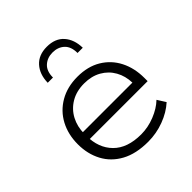

<svg xmlns="http://www.w3.org/2000/svg" viewBox="-168 -704 829 829"><g transform="rotate(-45 246.0 -290.0)"><path d="M266 10Q192 10 142.5 -17Q93 -44 68 -91Q43 -138 43 -197Q43 -257 68 -304Q93 -351 139.5 -378Q186 -405 248 -405Q311 -405 356 -378Q401 -351 425 -304Q449 -257 449 -197V-177H77V-219H398Q397 -260 378.5 -293Q360 -326 326.5 -345Q293 -364 248 -364Q201 -364 166.5 -343.5Q132 -323 113.5 -288Q95 -253 95 -210V-197Q95 -123 139 -78.5Q183 -34 267 -34Q309 -34 350.5 -50.5Q392 -67 419 -93L443 -55Q410 -25 363 -7.5Q316 10 266 10ZM139 -477Q140 -528 168 -559Q196 -590 246 -590Q297 -590 324.5 -559Q352 -528 353 -477H321Q321 -516 300 -535.5Q279 -555 246 -555Q214 -555 192.5 -535.5Q171 -516 171 -477Z"/></g></svg>

Font: Rokkitt Light
Style: Regular
Weight: 300
Version: Version 3.103